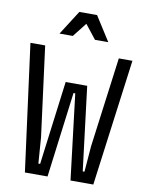

<svg xmlns="http://www.w3.org/2000/svg" viewBox="-108 -1118 917 1194"><g transform="rotate(10 350.0 -521.0)"><path d="M121 -800 195 -232 207 -69H218L286 -598H422L487 -69H498L511 -232L586 -800H672L566 0H422L357 -539H346L277 0H134L28 -800ZM196 -888 294 -1042H406L504 -888H420L350 -977L280 -888Z"/></g></svg>

Font: Martian Mono Light
Style: Regular
Weight: 300
Monospace: yes
Designer: Roman Shamin
Foundry: Evil Martians
Version: Version 1.000; ttfautohint (v1.8.4.7-5d5b)